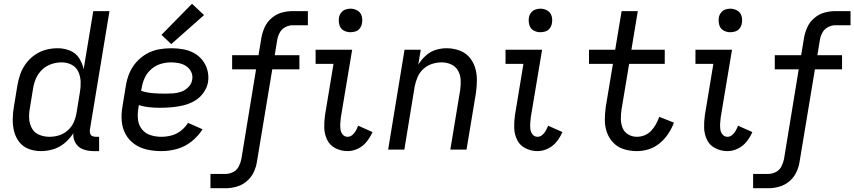

<svg xmlns="http://www.w3.org/2000/svg" viewBox="-20 -794 4534 1019"><path d="M197 8Q230 8 263 -2Q296 -12 323.5 -35Q351 -58 369 -87Q367 -59 381 -35Q395 -11 421 -1.5Q447 8 476 8H506V-68H489Q478 -68 469.5 -72Q461 -76 458.5 -85.5Q456 -95 457 -105L561 -735H475L424 -427Q417 -459 399.5 -486Q382 -513 351 -525.5Q320 -538 286 -538Q255 -538 224 -530Q193 -522 165.5 -503Q138 -484 118 -457Q98 -430 87.5 -400Q77 -370 72 -339L54 -229Q48 -195 47.5 -161.5Q47 -128 55 -96.5Q63 -65 82.5 -40Q102 -15 132.5 -3.5Q163 8 197 8ZM242 -68Q215 -68 189.5 -78Q164 -88 150.5 -111Q137 -134 135 -161.5Q133 -189 138 -217L156 -327Q160 -353 171.5 -379Q183 -405 204.5 -425Q226 -445 253 -454Q280 -463 307 -463Q336 -463 360 -450.5Q384 -438 395.5 -413.5Q407 -389 408 -360.5Q409 -332 404 -304L386 -194Q382 -169 371 -144.5Q360 -120 339 -101.5Q318 -83 293 -75.5Q268 -68 243 -68Z M837 8Q878 8 919.5 -3.5Q961 -15 996.5 -43Q1032 -71 1055 -108L978 -142Q963 -118 940 -100Q917 -82 890 -75Q863 -68 837 -68Q807 -68 779.5 -76.5Q752 -85 734 -107Q716 -129 712.5 -158Q709 -187 714 -217L717 -236Q743 -228 771 -225Q799 -222 827 -222Q858 -222 888.5 -224.5Q919 -227 950 -234Q981 -241 1010 -257Q1039 -273 1059 -300.5Q1079 -328 1084 -358Q1089 -390 1081 -420.5Q1073 -451 1054.5 -474.5Q1036 -498 1009.5 -512.5Q983 -527 952 -532.5Q921 -538 889 -538Q856 -538 822.5 -532Q789 -526 757.5 -508Q726 -490 702.5 -463Q679 -436 666 -404Q653 -372 648 -339L630 -229Q623 -190 626 -152Q629 -114 646.5 -82Q664 -50 694 -29Q724 -8 761 0Q798 8 837 8ZM857 -297Q824 -297 791.5 -299.5Q759 -302 729 -312L732 -327Q736 -354 748 -380.5Q760 -407 783 -427Q806 -447 833.5 -455Q861 -463 888 -463Q910 -463 931 -458.5Q952 -454 969 -442.5Q986 -431 995 -412Q1004 -393 1000 -371Q997 -350 980.5 -332.5Q964 -315 942.5 -307.5Q921 -300 900 -298.5Q879 -297 857 -297ZM889 -560 1063 -714 999 -774 837 -609Z M1097 205H1178Q1207 205 1236.5 196.5Q1266 188 1290 167.5Q1314 147 1327 119Q1340 91 1344 62L1425 -426H1569V-501H1438L1451 -580Q1454 -600 1464 -619.5Q1474 -639 1493.5 -649.5Q1513 -660 1533 -660H1614V-735H1533Q1504 -735 1475 -727Q1446 -719 1421.5 -698Q1397 -677 1384.5 -649Q1372 -621 1367 -592L1352 -501H1212V-426H1339L1261 50Q1257 70 1247 89.5Q1237 109 1217.5 119Q1198 129 1178 129H1097Z M1825 8Q1853 8 1880.5 -5.5Q1908 -19 1926.5 -42.5Q1945 -66 1957 -93L1881 -127Q1876 -114 1869 -101Q1862 -88 1850.5 -78Q1839 -68 1825 -68Q1809 -68 1799 -80Q1789 -92 1787 -107.5Q1785 -123 1786 -139Q1787 -155 1789 -171L1849 -530H1655V-455H1750L1705 -183Q1700 -149 1701 -115Q1702 -81 1716.5 -51.5Q1731 -22 1761 -7Q1791 8 1825 8ZM1840 -623Q1854 -623 1867.5 -627.5Q1881 -632 1890 -644Q1899 -656 1901 -670Q1905 -690 1899.5 -709Q1894 -728 1877 -738Q1860 -748 1840 -748Q1826 -748 1812.5 -743Q1799 -738 1790 -726Q1781 -714 1779 -700Q1776 -680 1781.5 -661Q1787 -642 1803.5 -632.5Q1820 -623 1840 -623Z M2040 0H2126L2181 -336Q2186 -361 2196.5 -385.5Q2207 -410 2227.5 -428.5Q2248 -447 2273.5 -455Q2299 -463 2324 -463Q2351 -463 2375 -452Q2399 -441 2411.5 -418Q2424 -395 2425 -368Q2426 -341 2422 -314L2370 0H2456L2506 -301Q2511 -336 2511 -370.5Q2511 -405 2501 -436.5Q2491 -468 2469.5 -492Q2448 -516 2416 -527Q2384 -538 2350 -538Q2321 -538 2292 -529Q2263 -520 2239.5 -498.5Q2216 -477 2200 -451L2213 -530H2127Z M2833 8Q2861 8 2888.5 -5.5Q2916 -19 2934.5 -42.5Q2953 -66 2965 -93L2889 -127Q2884 -114 2877 -101Q2870 -88 2858.5 -78Q2847 -68 2833 -68Q2817 -68 2807 -80Q2797 -92 2795 -107.5Q2793 -123 2794 -139Q2795 -155 2797 -171L2857 -530H2663V-455H2758L2713 -183Q2708 -149 2709 -115Q2710 -81 2724.5 -51.5Q2739 -22 2769 -7Q2799 8 2833 8ZM2848 -623Q2862 -623 2875.5 -627.5Q2889 -632 2898 -644Q2907 -656 2909 -670Q2913 -690 2907.5 -709Q2902 -728 2885 -738Q2868 -748 2848 -748Q2834 -748 2820.5 -743Q2807 -738 2798 -726Q2789 -714 2787 -700Q2784 -680 2789.5 -661Q2795 -642 2811.5 -632.5Q2828 -623 2848 -623Z M3360 8Q3392 8 3423.5 -2Q3455 -12 3481.5 -34Q3508 -56 3526.5 -84Q3545 -112 3557 -143L3479 -174Q3472 -154 3461.5 -135Q3451 -116 3436 -100Q3421 -84 3401 -76Q3381 -68 3360 -68Q3335 -68 3314 -80.5Q3293 -93 3284 -116Q3275 -139 3275 -164.5Q3275 -190 3279 -215L3319 -455H3508V-530H3331L3365 -735H3279L3245 -530H3106V-455H3233L3195 -227Q3190 -192 3190 -157Q3190 -122 3201.5 -90.5Q3213 -59 3236 -35.5Q3259 -12 3292 -2Q3325 8 3360 8Z M3841 8Q3869 8 3896.5 -5.5Q3924 -19 3942.5 -42.5Q3961 -66 3973 -93L3897 -127Q3892 -114 3885 -101Q3878 -88 3866.5 -78Q3855 -68 3841 -68Q3825 -68 3815 -80Q3805 -92 3803 -107.5Q3801 -123 3802 -139Q3803 -155 3805 -171L3865 -530H3671V-455H3766L3721 -183Q3716 -149 3717 -115Q3718 -81 3732.5 -51.5Q3747 -22 3777 -7Q3807 8 3841 8ZM3856 -623Q3870 -623 3883.5 -627.5Q3897 -632 3906 -644Q3915 -656 3917 -670Q3921 -690 3915.5 -709Q3910 -728 3893 -738Q3876 -748 3856 -748Q3842 -748 3828.5 -743Q3815 -738 3806 -726Q3797 -714 3795 -700Q3792 -680 3797.5 -661Q3803 -642 3819.5 -632.5Q3836 -623 3856 -623Z M3977 205H4058Q4087 205 4116.5 196.5Q4146 188 4170 167.5Q4194 147 4207 119Q4220 91 4224 62L4305 -426H4449V-501H4318L4331 -580Q4334 -600 4344 -619.5Q4354 -639 4373.5 -649.5Q4393 -660 4413 -660H4494V-735H4413Q4384 -735 4355 -727Q4326 -719 4301.5 -698Q4277 -677 4264.5 -649Q4252 -621 4247 -592L4232 -501H4092V-426H4219L4141 50Q4137 70 4127 89.5Q4117 109 4097.5 119Q4078 129 4058 129H3977Z"/></svg>

Font: Iosevka Sparkle
Style: Italic
Weight: 400
Italic angle: -9°
Designer: Belleve Invis
Foundry: Belleve Invis
Version: Version 4.5.0; ttfautohint (v1.8.3)